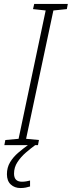

<svg xmlns="http://www.w3.org/2000/svg" viewBox="-20 -734 363 971"><path d="M2 0 7 -26 74 -32 211 -681 147 -688 153 -714H323L318 -688L250 -681L112 -32L177 -26L172 0ZM84 217Q54 217 34.5 199Q15 181 15 147Q15 113 31 86.5Q47 60 71.5 39Q96 18 121 0H158Q136 16 111 37.5Q86 59 68.5 85.5Q51 112 51 144Q51 185 91 185Q103 185 113.5 183Q124 181 132 179V209Q123 212 110.5 214.5Q98 217 84 217Z"/></svg>

Font: Noto Sans Disp ExtLt
Style: Italic
Weight: 200
Italic angle: -12°
Designer: Monotype Design Team
Foundry: Monotype Imaging Inc.
Version: Version 2.000;GOOG;noto-source:20170915:90ef993387c0